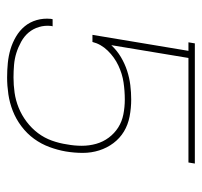

<svg xmlns="http://www.w3.org/2000/svg" viewBox="-34 -526 568 540"><g transform="rotate(90 250.0 -256.0)"><path d="M198 8Q177 8 157 6Q137 4 118.5 -1.5Q100 -7 83 -17Q66 -27 54 -41.5Q42 -56 36.5 -75Q31 -94 33 -115L34 -120H54L53 -116Q51 -98 56 -81.5Q61 -65 71.5 -52.5Q82 -40 97.5 -31.5Q113 -23 129 -18Q145 -13 162.5 -11.5Q180 -10 198 -10Q219 -10 240.5 -13Q262 -16 283 -24.5Q304 -33 322.5 -47Q341 -61 354.5 -79Q368 -97 375.5 -118Q383 -139 386 -160Q390 -181 390 -202Q390 -223 384.5 -242.5Q379 -262 367 -278Q355 -294 338.5 -304.5Q322 -315 301.5 -319Q281 -323 260 -323Q236 -323 212 -319.5Q188 -316 164.5 -305Q141 -294 122.5 -275Q104 -256 98 -232H78L123 -502H99L102 -520H440L437 -502H143L107 -285Q122 -301 140.5 -312Q159 -323 179 -329.5Q199 -336 219.5 -338.5Q240 -341 260 -341Q284 -341 307.5 -336.5Q331 -332 350 -320.5Q369 -309 382.5 -291Q396 -273 403 -251Q410 -229 410 -205Q410 -181 406 -157Q402 -134 393.5 -111Q385 -88 370.5 -68Q356 -48 335.5 -32.5Q315 -17 292 -8Q269 1 245 4.5Q221 8 198 8Z"/></g></svg>

Font: Iosevka SS18 Thin
Style: Italic
Weight: 100
Italic angle: -9°
Monospace: yes
Designer: Belleve Invis
Foundry: Belleve Invis
Version: Version 25.1.1; ttfautohint (v1.8.4)